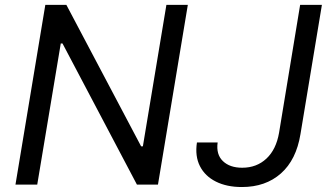

<svg xmlns="http://www.w3.org/2000/svg" viewBox="-20 -747 1335 777"><path d="M740.1 -727.3 619.3 0H534.1L233 -571H225.9L130.7 0H42.6L163.4 -727.3H248.6L551.1 -154.8H558.2L653.4 -727.3ZM1194.6 -727.3H1282.7L1196 -204.5Q1179 -100.1 1116.8 -45.1Q1054.7 9.9 958.8 9.9Q897.7 9.9 853.7 -12.1Q809.7 -34.1 789.1 -74.6Q768.5 -115.1 777 -170.5H860.8Q854 -122.2 881.9 -95.2Q909.8 -68.2 960.2 -68.2Q1018.5 -68.2 1058.1 -105.1Q1097.7 -142 1109.4 -210.2Z"/></svg>

Font: Inter UI
Style: Italic
Weight: 400
Italic angle: -9.39999°
Designer: Rasmus Andersson
Foundry: rsms
Version: 3.2;8d6f07862